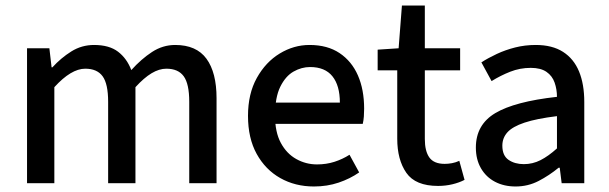

<svg xmlns="http://www.w3.org/2000/svg" viewBox="-20 -664 2206 696"><path d="M78 0V-489H159L167 -420H170Q201 -454 238.5 -477.5Q276 -501 321 -501Q376 -501 408 -476.5Q440 -452 456 -410Q492 -450 531 -475.5Q570 -501 615 -501Q692 -501 728.5 -451Q765 -401 765 -308V0H666V-295Q666 -360 646 -387.5Q626 -415 583 -415Q557 -415 529.5 -398.5Q502 -382 471 -348V0H372V-295Q372 -360 352 -387.5Q332 -415 289 -415Q238 -415 177 -348V0Z M1118 12Q1050 12 996 -18.5Q942 -49 910.5 -106Q879 -163 879 -244Q879 -324 911 -381.5Q943 -439 994 -470Q1045 -501 1102 -501Q1167 -501 1211 -471.5Q1255 -442 1277.5 -390.5Q1300 -339 1300 -270Q1300 -256 1299 -242Q1298 -228 1295 -215H951V-292H1212Q1212 -354 1185 -387.5Q1158 -421 1104 -421Q1073 -421 1044 -404.5Q1015 -388 996 -349.5Q977 -311 977 -245Q977 -185 998 -146Q1019 -107 1054 -87.5Q1089 -68 1129 -68Q1163 -68 1192.5 -77.5Q1222 -87 1247 -103L1282 -39Q1249 -16 1207.5 -2Q1166 12 1118 12Z M1568 10Q1486 10 1453 -37.5Q1420 -85 1420 -161V-409H1349V-484L1425 -489L1437 -644H1520V-489H1648V-409H1520V-160Q1520 -116 1536.5 -93Q1553 -70 1592 -70Q1605 -70 1618.5 -72.5Q1632 -75 1645 -81L1664 -12Q1645 -2 1620 4Q1595 10 1568 10Z M1849 12Q1807 12 1774.5 -5Q1742 -22 1723.5 -54Q1705 -86 1705 -129Q1705 -212 1775.5 -254Q1846 -296 1999 -313Q1999 -340 1990.5 -364.5Q1982 -389 1961 -403.5Q1940 -418 1904 -418Q1865 -418 1829.5 -404Q1794 -390 1762 -370L1725 -438Q1750 -454 1781 -468.5Q1812 -483 1847.5 -492Q1883 -501 1922 -501Q1982 -501 2021 -476Q2060 -451 2079 -405Q2098 -359 2098 -294V0H2016L2009 -56H2005Q1971 -28 1932.5 -8Q1894 12 1849 12ZM1879 -69Q1911 -69 1939.5 -83.5Q1968 -98 1999 -126V-243Q1925 -234 1881.5 -219.5Q1838 -205 1819.5 -184.5Q1801 -164 1801 -136Q1801 -100 1823.5 -84.5Q1846 -69 1879 -69Z"/></svg>

Font: Source Sans 3 Medium
Style: Regular
Weight: 500
Designer: Paul D. Hunt
Foundry: Adobe
Version: Version 3.052;hotconv 1.1.0;makeotfexe 2.6.0